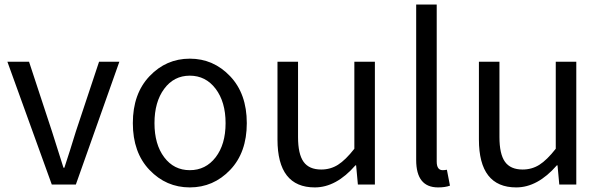

<svg xmlns="http://www.w3.org/2000/svg" viewBox="-20 -816 2659 849"><path d="M209 0 12.7 -543H108.4L210 -234.4Q251 -104.5 260.7 -74.2H264.6Q271.5 -94.7 289.1 -149.9Q306.6 -205.1 315.4 -234.4L418 -543H507.8L315.4 0Z M997.6 -64.5Q923.8 12.7 819.3 12.7Q714.8 12.7 641.1 -64.5Q567.4 -141.6 567.4 -271.5Q567.4 -401.4 641.1 -479Q714.8 -556.6 819.3 -556.6Q923.8 -556.6 997.6 -479Q1071.3 -401.4 1071.3 -271.5Q1071.3 -141.6 997.6 -64.5ZM706.1 -120.6Q749 -63.5 819.3 -63.5Q889.6 -63.5 933.6 -120.6Q977.5 -177.7 977.5 -271.5Q977.5 -365.2 933.6 -423.3Q889.6 -481.4 819.3 -481.4Q749 -481.4 706.1 -423.3Q663.1 -365.2 663.1 -271.5Q663.1 -177.7 706.1 -120.6Z M1372.1 12.7Q1207 12.7 1207 -199.2V-543H1297.9V-210Q1297.9 -134.8 1322.3 -100.6Q1346.7 -66.4 1400.4 -66.4Q1441.4 -66.4 1474.6 -87.4Q1507.8 -108.4 1546.9 -158.2V-543H1637.7V0H1562.5L1554.7 -85H1551.8Q1466.8 12.7 1372.1 12.7Z M1917 12.7Q1820.3 12.7 1820.3 -108.4V-795.9H1911.1V-101.6Q1911.1 -63.5 1937.5 -63.5Q1946.3 -63.5 1956.1 -65.4L1969.7 4.9Q1949.2 12.7 1917 12.7Z M2262.7 12.7Q2097.7 12.7 2097.7 -199.2V-543H2188.5V-210Q2188.5 -134.8 2212.9 -100.6Q2237.3 -66.4 2291 -66.4Q2332 -66.4 2365.2 -87.4Q2398.4 -108.4 2437.5 -158.2V-543H2528.3V0H2453.1L2445.3 -85H2442.4Q2357.4 12.7 2262.7 12.7Z"/></svg>

Font: Gen Shin Gothic Regular
Style: Regular
Weight: 400
Designer: [Source Han Sans]
Ryoko NISHIZUKA  (kana & ideographs); Paul D. Hunt (Latin, Greek & Cyrillic); Wenlong ZHANG  (bopomofo
Version: Version 1.002.20150607